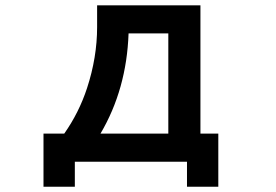

<svg xmlns="http://www.w3.org/2000/svg" viewBox="-20 -585 1040 724"><path d="M346.2 -564.9H735.8V-81.1H803.2V119.1H685.1V24.9H262.2V119.1H144V-81.1H222.2Q277.8 -160.2 308.1 -252.4Q346.2 -368.7 346.2 -482.9ZM614.7 -459H464.8Q457.5 -248.5 358.9 -81.1H614.7Z"/></svg>

Font: BIZ UDGothic
Style: Bold
Weight: 700
Monospace: yes
Designer: TypeBank Co., Ltd.
Foundry: Morisawa Inc.
Version: Version 1.05